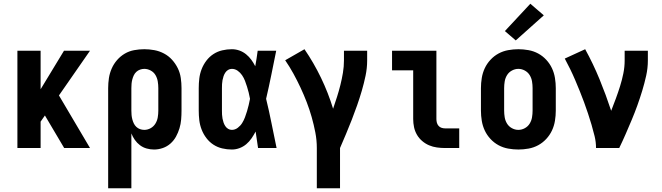

<svg xmlns="http://www.w3.org/2000/svg" viewBox="-20 -791 3540 1026"><path d="M73 0V-520H197V-314L322 -520H461L295 -281L461 0H323L220 -174L197 -141V0Z M558 215V-320Q558 -347 562 -373.5Q566 -400 577 -425Q588 -450 606 -470.5Q624 -491 647 -504.5Q670 -518 697 -523Q724 -528 751 -528Q778 -528 805 -523Q832 -518 856.5 -505Q881 -492 899.5 -471.5Q918 -451 930 -426.5Q942 -402 946 -374.5Q950 -347 950 -320V-200Q950 -176 948 -152Q946 -128 939 -105Q932 -82 920.5 -61Q909 -40 891 -24Q873 -8 850 0Q827 8 803 8Q783 8 763.5 2.5Q744 -3 728 -15Q712 -27 700.5 -43.5Q689 -60 682 -78V215ZM751 -97Q769 -97 785 -106Q801 -115 810.5 -130.5Q820 -146 823 -164Q826 -182 826 -200V-320Q826 -338 823 -356Q820 -374 811 -389.5Q802 -405 785.5 -414Q769 -423 751 -423Q740 -423 728.5 -419Q717 -415 708.5 -407Q700 -399 695 -388.5Q690 -378 687 -366.5Q684 -355 683 -343.5Q682 -332 682 -320V-200Q682 -188 683 -176.5Q684 -165 687 -153.5Q690 -142 695 -131.5Q700 -121 708.5 -113Q717 -105 728 -101Q739 -97 751 -97Z M1219 8Q1193 8 1167.5 2Q1142 -4 1120.5 -18Q1099 -32 1083 -53Q1067 -74 1057.5 -98.5Q1048 -123 1045 -148.5Q1042 -174 1042 -200V-320Q1042 -346 1045 -371.5Q1048 -397 1057.5 -421.5Q1067 -446 1083 -467Q1099 -488 1120.5 -502Q1142 -516 1167.5 -522Q1193 -528 1219 -528Q1240 -528 1259.5 -521Q1279 -514 1295 -501Q1311 -488 1323 -471.5Q1335 -455 1344 -437Q1348 -457 1351 -478Q1354 -499 1357 -520H1456Q1443 -456 1430 -391.5Q1417 -327 1402 -263Q1418 -198 1431 -132Q1444 -66 1458 0H1359Q1356 -22 1352.5 -44Q1349 -66 1346 -88Q1336 -69 1324 -51.5Q1312 -34 1296 -20.5Q1280 -7 1260 0.5Q1240 8 1219 8ZM1219 -97Q1236 -97 1250.5 -108Q1265 -119 1274 -133.5Q1283 -148 1289 -164Q1295 -180 1300 -196.5Q1305 -213 1309 -230Q1313 -247 1316 -263Q1313 -280 1309 -296Q1305 -312 1300 -328Q1295 -344 1289 -359.5Q1283 -375 1273.5 -389Q1264 -403 1250 -413Q1236 -423 1219 -423Q1208 -423 1199 -417.5Q1190 -412 1184 -403Q1178 -394 1174.5 -383.5Q1171 -373 1169 -362.5Q1167 -352 1166.5 -341.5Q1166 -331 1166 -320V-200Q1166 -189 1166.5 -178.5Q1167 -168 1169 -157.5Q1171 -147 1174.5 -136.5Q1178 -126 1184 -117Q1190 -108 1199 -102.5Q1208 -97 1219 -97Z M1673 215V0Q1673 -42 1665 -83.5Q1657 -125 1645.5 -165.5Q1634 -206 1619 -245Q1604 -284 1586 -322.5Q1568 -361 1548 -397.5Q1528 -434 1504 -469L1607 -528Q1657 -455 1695.5 -375Q1734 -295 1760 -210Q1771 -242 1781 -273.5Q1791 -305 1799 -337Q1807 -369 1812.5 -402Q1818 -435 1818 -468V-520H1942V-468Q1942 -427 1933.5 -386.5Q1925 -346 1913.5 -306.5Q1902 -267 1888.5 -228.5Q1875 -190 1860 -151.5Q1845 -113 1829 -75Q1813 -37 1797 0V215Z M2358 0Q2337 0 2315 -3Q2293 -6 2273 -14.5Q2253 -23 2236 -37.5Q2219 -52 2208 -71Q2197 -90 2192.5 -111.5Q2188 -133 2188 -155V-415H2075V-520H2312V-155Q2312 -145 2314.5 -135.5Q2317 -126 2323.5 -118.5Q2330 -111 2339.5 -108Q2349 -105 2358 -105H2434V0Z M2750 8Q2723 8 2695.5 3Q2668 -2 2644 -15Q2620 -28 2601 -48.5Q2582 -69 2570.5 -93.5Q2559 -118 2554.5 -145.5Q2550 -173 2550 -200V-320Q2550 -347 2554.5 -374.5Q2559 -402 2570.5 -426.5Q2582 -451 2601 -471.5Q2620 -492 2644 -505Q2668 -518 2695.5 -523Q2723 -528 2750 -528Q2777 -528 2804.5 -523Q2832 -518 2856 -505Q2880 -492 2899 -471.5Q2918 -451 2929.5 -426.5Q2941 -402 2945.5 -374.5Q2950 -347 2950 -320V-200Q2950 -173 2945.5 -145.5Q2941 -118 2929.5 -93.5Q2918 -69 2899 -48.5Q2880 -28 2856 -15Q2832 -2 2804.5 3Q2777 8 2750 8ZM2750 -97Q2768 -97 2784.5 -106Q2801 -115 2810.5 -130.5Q2820 -146 2823 -164Q2826 -182 2826 -200V-320Q2826 -338 2823 -356Q2820 -374 2810.5 -389.5Q2801 -405 2784.5 -414Q2768 -423 2750 -423Q2732 -423 2715.5 -414Q2699 -405 2689.5 -389.5Q2680 -374 2677 -356Q2674 -338 2674 -320V-200Q2674 -182 2677 -164Q2680 -146 2689.5 -130.5Q2699 -115 2715.5 -106Q2732 -97 2750 -97ZM2736 -575 2678 -625 2814 -771 2886 -709Z M3165 0Q3165 -32 3157.5 -63Q3150 -94 3141 -124.5Q3132 -155 3122 -185Q3112 -215 3101 -245Q3090 -275 3078 -304.5Q3066 -334 3053.5 -363.5Q3041 -393 3027 -421.5Q3013 -450 2998 -478L3107 -528Q3150 -450 3184 -367Q3218 -284 3246 -199Q3259 -232 3271 -264.5Q3283 -297 3293.5 -330.5Q3304 -364 3311 -398.5Q3318 -433 3318 -468V-520H3442V-468Q3442 -427 3433 -386.5Q3424 -346 3412 -306.5Q3400 -267 3386 -228Q3372 -189 3356 -151Q3340 -113 3323.5 -75Q3307 -37 3289 0Z"/></svg>

Font: Iosevka SS04 Extrabold
Style: Regular
Weight: 800
Monospace: yes
Designer: Belleve Invis
Foundry: Belleve Invis
Version: Version 19.0.0; ttfautohint (v1.8.4)